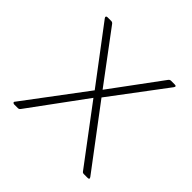

<svg xmlns="http://www.w3.org/2000/svg" viewBox="-133 -616 740 740"><g transform="rotate(45 237.0 -246.0)"><path d="M37 0Q33 0 30.5 -3Q28 -6 32 -10L218 -258L49 -482Q46 -486 47.5 -489Q49 -492 54 -492H74Q80 -492 84 -487L238 -281L390 -487Q394 -492 400 -492H420Q432 -492 425 -482L256 -257L442 -10Q449 0 437 0H417Q410 0 407 -5L235 -234L67 -5Q63 0 57 0Z"/></g></svg>

Font: LINE Seed Sans Thin
Style: Regular
Weight: 250
Designer: LINE VX Design & Dalton Maag Ltd & Sandoll Inc
Foundry: Dalton Maag Ltd
Version: Version 1.003